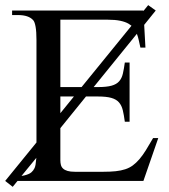

<svg xmlns="http://www.w3.org/2000/svg" viewBox="-26 -703 657 746"><path d="M68.8 -21.5Q76.7 -23.4 84 -26.4Q91.3 -29.3 96.2 -33.7Q103.5 -40 108.2 -49.8Q112.8 -59.6 114.3 -81.5L115.2 -89.8L57.6 -19.5Q60.1 -20 63 -20.3Q65.9 -20.5 68.8 -21.5ZM208.5 -263.2 261.2 -328.1H208.5ZM473.6 -610.8Q460.9 -618.2 441.2 -622.3Q421.4 -626.5 392.1 -626.5H208.5V-364.7H291L484.9 -603Q479.5 -607.4 473.6 -610.8ZM531.2 0H42L23.4 22.9L-5.9 0L115.7 -149.4V-547.4Q115.7 -579.6 112.3 -598.9Q108.9 -618.2 103 -624.5Q85.4 -644.5 43.9 -644.5H21V-662.1H531.2V-660.2L549.8 -683.1L579.1 -662.1L534.2 -606.4L539.1 -518.1H519.5Q516.1 -532.2 513.4 -545.7Q510.7 -559.1 505.9 -571.3V-571.8L337.9 -364.7H354.5Q388.2 -364.7 407.5 -370.1Q426.8 -375.5 437 -387.2Q447.3 -398.9 451.4 -417Q455.6 -435.1 459 -460H477.5V-230H459Q455.6 -255.9 451.2 -274.4Q446.8 -293 436.5 -304.9Q426.3 -316.9 407 -322.5Q387.7 -328.1 354.5 -328.1H308.1L208.5 -205.1V-80.1Q208.5 -70.3 210.7 -62Q212.9 -53.7 219.2 -47.9Q225.6 -42 236.6 -38.8Q247.6 -35.6 264.6 -35.6H376.5Q403.3 -35.6 423.8 -37.8Q444.3 -40 460.7 -45.4Q477.1 -50.8 490 -60.3Q502.9 -69.8 515.4 -84.2Q527.8 -98.6 540.5 -118.9Q553.2 -139.2 568.8 -166.5H588.9Z"/></svg>

Font: Doulos SIL Am
Style: Regular
Weight: 400
Designer: Walt Agee, Victor Gaultney, Peter Martin, Debbi Hosken, Becca Hirsbrunner
Foundry: SIL International
Version: Version 5.000